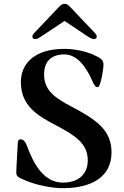

<svg xmlns="http://www.w3.org/2000/svg" viewBox="-20 -966 645 1002"><path d="M149 -775C149 -767 154 -762 164 -762C173 -762 183 -768 194 -775L316 -856H318L439 -775C450 -768 461 -762 470 -762C480 -762 485 -767 485 -775C485 -782 481 -787 477 -792L348 -928C336 -941 328 -946 317 -946C306 -946 298 -941 286 -928L157 -792C153 -787 149 -782 149 -775ZM65 -68C65 -45 71 -42 116 -23C171 0 249 16 308 16C460 16 562 -44 562 -171C562 -289 480 -343 349 -412C269 -454 210 -494 210 -577C210 -638 240 -682 316 -682C388 -682 434 -607 462 -543C471 -522 478 -511 490 -511C500 -511 508 -548 513 -572C519 -605 520 -620 520 -628C520 -651 511 -661 466 -681C426 -699 366 -711 316 -711C160 -711 89 -634 89 -538C89 -415 172 -364 274 -311C377 -257 438 -214 438 -129C438 -65 398 -13 308 -13C213 -13 158 -102 121 -204C115 -221 105 -239 87 -239C80 -239 73 -234 73 -223L66 -94C66 -86 65 -72 65 -68Z"/></svg>

Font: Monomakh Unicode
Style: Regular
Weight: 400
Version: Version 1.2